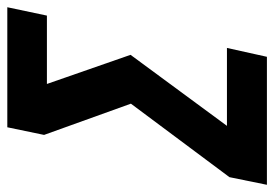

<svg xmlns="http://www.w3.org/2000/svg" viewBox="-165 -621 754 528"><g transform="rotate(-90 212.0 -357.0)"><path d="M-32.2 0 -11.2 -103 190.9 -374 105 -612.8 126 -713.9H456.1L433.1 -605H245.1L325.2 -375L129.9 -109.9H344.2L319.8 0Z"/></g></svg>

Font: Open Sans Condensed
Style: Bold Italic
Weight: 700
Width: 3
Italic angle: -12°
Designer: Monotype Design Team
Foundry: Monotype Imaging Inc.
Version: Version 3.003; ttfautohint (v1.8.4)